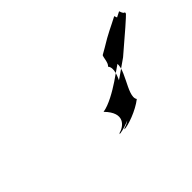

<svg xmlns="http://www.w3.org/2000/svg" viewBox="-53 -597 613 613"><g transform="rotate(-45 254.0 -290.5)"><path d="M235 -238C284 -188 247 -160 223 -154C222 -151 220 -151 217 -151C238 -151 288 -169 316 -192C296 -220 373 -298 347 -330C357 -337 357 -362 361 -368L382 -380C424 -406 441 -412 475 -430C476 -428 479 -416 483 -415C487 -415 486 -411 485 -408C481 -404 437 -367 379 -318L327 -282C300 -264 262 -242 235 -238ZM240 -151C260 -151 310 -169 339 -192C319 -220 396 -298 369 -330C379 -337 379 -362 384 -368L405 -380C446 -406 463 -412 497 -430C498 -428 501 -416 506 -415C509 -415 508 -412 507 -409C503 -404 460 -366 402 -317L352 -282C328 -265 291 -242 267 -238C313 -188 270 -160 245 -154C244 -151 242 -151 240 -151Z"/></g></svg>

Font: Zinc
Style: Obl
Weight: 400
Version: Version 1